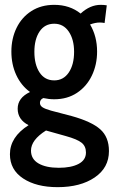

<svg xmlns="http://www.w3.org/2000/svg" viewBox="-20 -523 470 793"><path d="M430 101Q430 170 371 210Q312 250 218 250Q130 250 75.5 214Q21 178 21 114Q21 43 98 -6Q53 -29 53 -74Q53 -119 104 -143Q67 -170 47 -213.5Q27 -257 27 -310Q27 -364 48.5 -408Q70 -452 110 -477.5Q150 -503 204 -503Q268 -503 313 -467Q352 -503 396 -503Q409 -503 421 -501L412 -428Q402 -430 392 -430Q374 -430 352 -422Q381 -373 381 -310Q381 -256 359.5 -211Q338 -166 298 -139.5Q258 -113 204 -113Q182 -113 159 -118Q145 -112 145 -98Q145 -87 155.5 -80Q166 -73 191 -66L275 -44Q358 -21 394 11Q430 43 430 101ZM122 -309Q122 -256 143.5 -223.5Q165 -191 204 -191Q242 -191 264 -223.5Q286 -256 286 -309Q286 -360 264 -392.5Q242 -425 204 -425Q165 -425 143.5 -393Q122 -361 122 -309ZM335 107Q335 81 317 66.5Q299 52 252 39L170 16Q108 55 108 99Q108 134 139 152Q170 170 223 170Q274 170 304.5 154Q335 138 335 107Z"/></svg>

Font: Cabin Condensed Medium
Style: Regular
Weight: 500
Width: 3
Version: Version 2.001